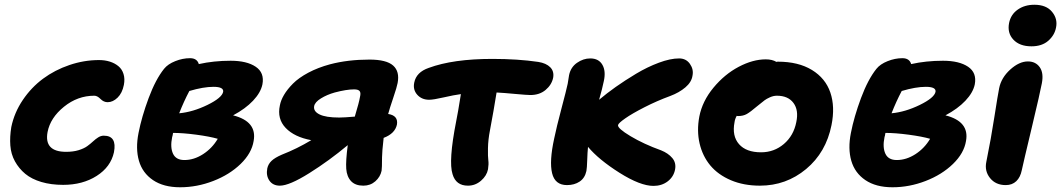

<svg xmlns="http://www.w3.org/2000/svg" viewBox="-20 -773 4488 812"><path d="M247.1 8.8Q195.8 8.8 154.8 -3.4Q113.8 -15.6 86.9 -37.8Q60.1 -60.1 43.2 -90.6Q26.4 -121.1 23.7 -157.7Q21 -194.3 27.8 -235.8Q40.5 -296.9 76.4 -350.1Q112.3 -403.3 162.1 -440.2Q211.9 -477.1 273.7 -498Q335.4 -519 398.9 -519Q423.3 -519 444.3 -512.5Q465.3 -505.9 480.7 -493.2Q496.1 -480.5 502.4 -460Q508.8 -439.5 503.9 -414.1Q497.1 -379.4 477.3 -360.1Q457.5 -340.8 435.1 -340.8Q418.5 -340.8 405 -354.5Q391.6 -368.2 378.9 -368.2Q308.1 -368.2 250.5 -321.5Q192.9 -274.9 181.2 -214.8Q165.5 -130.9 259.8 -130.9Q289.6 -130.9 312.5 -137.9Q335.4 -145 349.1 -155Q362.8 -165 373.5 -175Q384.3 -185.1 395.5 -192.1Q406.7 -199.2 418.9 -199.2Q475.6 -199.2 461.9 -128.9Q448.2 -66.9 388.9 -29.1Q329.6 8.8 247.1 8.8Z M741.7 19Q671.9 19 627.2 -11.2Q582.5 -41.5 567.6 -93Q552.7 -144.5 565.9 -210.9Q579.1 -278.8 608.6 -358.2Q638.2 -437.5 673.8 -481.9Q689.9 -502 721.2 -514.4Q752.4 -526.9 783.7 -526.9Q813.5 -526.9 820.8 -502Q883.8 -516.1 955.6 -516.1Q1023.9 -516.1 1061.5 -490.7Q1099.1 -465.3 1089.8 -416Q1082.5 -381.3 1050.3 -347.2Q1018.1 -313 965.8 -285.2Q1067.9 -259.3 1052.7 -176.8Q1044.4 -125 997.6 -79.6Q950.7 -34.2 881.8 -7.6Q813 19 741.7 19ZM882.8 -405.8Q840.3 -405.8 780.8 -388.2Q757.3 -343.8 737.8 -293.9Q795.9 -299.3 857.4 -329.3Q918.9 -359.4 923.8 -384.8Q926.8 -405.8 882.8 -405.8ZM708 -192.9Q699.2 -149.9 711.7 -123Q724.1 -96.2 759.8 -96.2Q800.3 -96.2 838.9 -121.1Q877.4 -146 900.9 -186Q866.7 -195.8 810.1 -203.4Q753.4 -210.9 711.9 -210.9Q710 -198.2 708 -192.9Z M1163.6 12.2Q1134.3 12.2 1119.4 -9Q1104.5 -30.3 1110.4 -61Q1114.3 -79.1 1128.2 -92.5Q1142.1 -106 1172.4 -119.1Q1236.3 -144 1296.4 -180.2Q1225.1 -193.4 1188.2 -231.9Q1151.4 -270.5 1163.6 -327.1Q1167.5 -348.6 1181.2 -371.8Q1194.8 -395 1219 -419.4Q1243.2 -443.8 1283.9 -465.6Q1324.7 -487.3 1375.5 -501Q1451.2 -521 1542.5 -521Q1614.3 -521 1642.6 -495.8Q1670.9 -470.7 1661.6 -421.9Q1658.7 -405.3 1643.3 -359.9Q1627.9 -314.5 1621.6 -291Q1665 -284.2 1658.7 -246.1Q1650.4 -208 1602.5 -189.9Q1595.7 -129.9 1595.7 -107.9Q1595.7 -61.5 1593.8 -50.8Q1588.4 -24.9 1567.4 -6.3Q1546.4 12.2 1516.6 12.2Q1482.9 12.2 1464.8 -6.8Q1446.8 -25.9 1444.3 -59.1Q1441.9 -91.8 1450.7 -159.2Q1372.6 -93.8 1288.1 -40.8Q1203.6 12.2 1163.6 12.2ZM1308.6 -324.2Q1304.7 -302.2 1331.3 -289.1Q1357.9 -275.9 1414.6 -275.9Q1434.6 -275.9 1480.5 -279.8Q1499 -341.3 1502.4 -362.8Q1506.8 -380.4 1501 -387.7Q1495.1 -395 1477.5 -395Q1445.3 -395 1395.5 -381.8Q1362.8 -372.6 1337.4 -356.9Q1312 -341.3 1308.6 -324.2Z M1959 12.2Q1908.2 12.2 1894 -36.1Q1876 -90.8 1909.2 -259.8Q1916 -292 1929.2 -375Q1899.9 -371.1 1856.4 -361.1Q1813 -351.1 1794.9 -351.1Q1763.7 -351.1 1744.6 -372.3Q1725.6 -393.6 1731.9 -423.8Q1740.7 -467.8 1793 -485.8Q1896 -523.9 2062 -523.9Q2170.4 -523.9 2256.3 -511.2Q2290 -505.9 2307.1 -488.5Q2324.2 -471.2 2319.3 -443.8Q2313 -414.1 2287.4 -392.6Q2261.7 -371.1 2223.1 -371.1Q2209 -371.1 2158.9 -375.7Q2108.9 -380.4 2080.1 -381.8Q2067.9 -305.2 2052.2 -222.2Q2044.4 -182.6 2043.7 -146.5Q2043 -110.4 2045.2 -95Q2047.4 -79.6 2043.9 -57.1Q2038.6 -29.8 2014.4 -8.8Q1990.2 12.2 1959 12.2Z M2377.9 9.8Q2327.1 9.8 2314.9 -40.5Q2302.7 -90.8 2323.7 -187Q2333.5 -234.9 2354.5 -314Q2375.5 -393.1 2380.9 -418.9Q2381.8 -424.3 2386.7 -455.1Q2393.6 -488.8 2420.2 -507.3Q2446.8 -525.9 2476.1 -525.9Q2512.2 -525.9 2527.6 -499Q2543 -472.2 2533.7 -430.2Q2527.3 -398.4 2513.7 -351.1Q2545.4 -377.9 2584 -405.3Q2622.6 -432.6 2670.2 -461.2Q2717.8 -489.7 2766.4 -507.8Q2814.9 -525.9 2852.1 -525.9Q2881.8 -525.9 2897.9 -502.7Q2914.1 -479.5 2908.7 -453.1Q2904.8 -425.8 2878.7 -403.6Q2852.5 -381.3 2814.9 -367.2Q2757.8 -346.2 2705.3 -319.3Q2652.8 -292.5 2624 -272.2Q2595.2 -252 2593.8 -244.1Q2590.8 -230.5 2646.7 -197Q2702.6 -163.6 2775.9 -137.2Q2806.2 -125 2823.2 -104.7Q2840.3 -84.5 2835 -56.2Q2829.1 -25.4 2804 -6.1Q2778.8 13.2 2743.7 13.2Q2688 13.2 2600.1 -42.2Q2512.2 -97.7 2466.8 -151.9Q2464.4 -128.4 2463.4 -95.2Q2462.4 -62 2460 -49.8Q2453.6 -20 2431.4 -5.1Q2409.2 9.8 2377.9 9.8Z M3193.8 12.2Q3125.5 12.2 3071.3 -10.7Q3017.1 -33.7 2984.1 -73.2Q2951.2 -112.8 2938.7 -166.3Q2926.3 -219.7 2937.5 -279.8Q2950.2 -345.2 2997.3 -402.1Q3044.4 -459 3104.2 -490.5Q3164.1 -522 3218.8 -522Q3245.6 -522 3263.7 -511.2Q3265.6 -512.2 3269.5 -512.2Q3356.4 -512.2 3413.8 -477.1Q3471.2 -441.9 3491.7 -381.6Q3512.2 -321.3 3496.6 -244.1Q3473.6 -128.4 3389.2 -58.1Q3304.7 12.2 3193.8 12.2ZM3086.4 -255.9Q3075.2 -197.8 3105.5 -163.3Q3135.7 -128.9 3198.7 -128.9Q3253.9 -128.9 3295.2 -164.1Q3336.4 -199.2 3347.7 -256.8Q3358.4 -307.1 3335.7 -337.6Q3313 -368.2 3265.6 -368.2Q3251 -368.2 3236.3 -361.6Q3221.7 -355 3213.6 -348.9Q3205.6 -342.8 3182.6 -324.2Q3153.3 -299.3 3138.2 -290.8Q3123 -282.2 3101.6 -282.2Q3097.7 -282.2 3095.7 -283.2Q3087.9 -269 3086.4 -255.9Z M3754.4 19Q3684.6 19 3639.9 -11.2Q3595.2 -41.5 3580.3 -93Q3565.4 -144.5 3578.6 -210.9Q3591.8 -278.8 3621.3 -358.2Q3650.9 -437.5 3686.5 -481.9Q3702.6 -502 3733.9 -514.4Q3765.1 -526.9 3796.4 -526.9Q3826.2 -526.9 3833.5 -502Q3896.5 -516.1 3968.3 -516.1Q4036.6 -516.1 4074.2 -490.7Q4111.8 -465.3 4102.5 -416Q4095.2 -381.3 4063 -347.2Q4030.8 -313 3978.5 -285.2Q4080.6 -259.3 4065.4 -176.8Q4057.1 -125 4010.3 -79.6Q3963.4 -34.2 3894.5 -7.6Q3825.7 19 3754.4 19ZM3895.5 -405.8Q3853 -405.8 3793.5 -388.2Q3770 -343.8 3750.5 -293.9Q3808.6 -299.3 3870.1 -329.3Q3931.6 -359.4 3936.5 -384.8Q3939.5 -405.8 3895.5 -405.8ZM3720.7 -192.9Q3711.9 -149.9 3724.4 -123Q3736.8 -96.2 3772.5 -96.2Q3813 -96.2 3851.6 -121.1Q3890.1 -146 3913.6 -186Q3879.4 -195.8 3822.8 -203.4Q3766.1 -210.9 3724.6 -210.9Q3722.7 -198.2 3720.7 -192.9Z M4342.3 -577.1Q4292 -577.1 4265.6 -605.5Q4239.3 -633.8 4247.6 -675.8Q4254.9 -711.9 4284.2 -732.4Q4313.5 -752.9 4354.5 -752.9Q4404.8 -752.9 4429.2 -723.1Q4453.6 -693.4 4446.3 -657.2Q4440.4 -624.5 4413.6 -600.8Q4386.7 -577.1 4342.3 -577.1ZM4233.4 9.8Q4190.9 9.8 4167 -20Q4143.1 -49.8 4151.4 -88.9Q4171.4 -187.5 4185.5 -279.1Q4199.7 -370.6 4205.6 -399.9Q4214.4 -444.3 4252.4 -478.8Q4290.5 -513.2 4327.1 -513.2Q4359.9 -513.2 4377.2 -488.8Q4394.5 -464.4 4386.2 -420.9Q4379.4 -383.8 4343.3 -232.4Q4307.1 -81.1 4301.3 -53.2Q4295.4 -23.4 4278.1 -6.8Q4260.7 9.8 4233.4 9.8Z"/></svg>

Font: Shantell Sans Normal
Style: Bold Italic
Weight: 700
Italic angle: -11.31°
Designer: Stephen Nixon, Anya Danilova, Shantell Martin
Foundry: Arrow Type
Version: Version 1.006;[559af2be0]